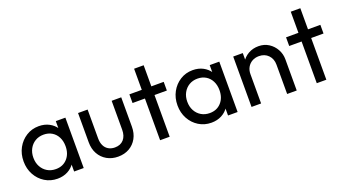

<svg xmlns="http://www.w3.org/2000/svg" viewBox="-54 -1182 3051 1701"><g transform="rotate(-20 1471.5 -332.0)"><path d="M268.2 10Q202.5 10 149.8 -22.6Q97 -55.2 66.4 -111.1Q35.8 -167 35.8 -236.5Q35.8 -306.8 66.4 -362.8Q97 -418.8 149.6 -451.9Q202.2 -485 267.8 -485Q322.2 -485 364.8 -462.5Q407.2 -440 433.1 -400.2Q459 -360.5 461.8 -309V-166.2Q458.8 -114.8 433.2 -74.9Q407.8 -35 365.1 -12.5Q322.5 10 268.2 10ZM282.8 -75.2Q350 -75.2 390.9 -120.4Q431.8 -165.5 431.8 -237.2Q431.8 -285.5 413.1 -322.1Q394.5 -358.8 360.9 -379.2Q327.2 -399.8 282.2 -399.8Q237.2 -399.8 202.8 -379Q168.2 -358.2 148.4 -321.6Q128.5 -285 128.5 -237.5Q128.5 -190 148.4 -153.4Q168.2 -116.8 203 -96Q237.8 -75.2 282.8 -75.2ZM426.2 0V-127.5L442.8 -243.8L426.2 -358.5V-475H516.5V0Z M839.5 10Q780.5 10 734.1 -16.6Q687.8 -43.2 661.9 -90.1Q636 -137 636 -198.8V-475H726.2V-202.8Q726.2 -163.8 739.8 -135.5Q753.2 -107.2 779 -91.9Q804.8 -76.5 839.7 -76.5Q893 -76.5 922.9 -110.1Q952.8 -143.8 952.8 -202.8V-475H1043V-198.8Q1043 -136.8 1017.1 -89.6Q991.2 -42.5 945.4 -16.2Q899.5 10 839.5 10Z M1236.8 0V-674H1327V0ZM1120 -393.2V-475H1443.5V-393.2Z M1719.2 10Q1653.5 10 1600.8 -22.6Q1548 -55.2 1517.4 -111.1Q1486.8 -167 1486.8 -236.5Q1486.8 -306.8 1517.4 -362.8Q1548 -418.8 1600.6 -451.9Q1653.2 -485 1718.8 -485Q1773.2 -485 1815.8 -462.5Q1858.2 -440 1884.1 -400.2Q1910 -360.5 1912.8 -309V-166.2Q1909.8 -114.8 1884.2 -74.9Q1858.8 -35 1816.1 -12.5Q1773.5 10 1719.2 10ZM1733.8 -75.2Q1801 -75.2 1841.9 -120.4Q1882.8 -165.5 1882.8 -237.2Q1882.8 -285.5 1864.1 -322.1Q1845.5 -358.8 1811.9 -379.2Q1778.2 -399.8 1733.2 -399.8Q1688.2 -399.8 1653.8 -379Q1619.2 -358.2 1599.4 -321.6Q1579.5 -285 1579.5 -237.5Q1579.5 -190 1599.4 -153.4Q1619.2 -116.8 1654 -96Q1688.8 -75.2 1733.8 -75.2ZM1877.2 0V-127.5L1893.8 -243.8L1877.2 -358.5V-475H1967.5V0Z M2434.5 0V-276.5Q2434.5 -331.2 2400.9 -366Q2367.2 -400.8 2313.4 -400.8Q2276.8 -400.8 2248.8 -384.9Q2220.8 -369 2204.9 -341Q2189 -313 2189 -276.8L2151.5 -297.8Q2151.5 -352 2175.9 -394.1Q2200.2 -436.2 2242.9 -460.6Q2285.6 -485 2339.5 -485Q2393.5 -485 2435.4 -458.1Q2477.2 -431.2 2501 -387.6Q2524.8 -344 2524.8 -294.5V0ZM2098.8 0V-475H2189V0Z M2713.8 0V-674H2804V0ZM2597 -393.2V-475H2920.5V-393.2Z"/></g></svg>

Font: Outfit Thin
Style: Regular
Weight: 100
Designer: Rodrigo Fuenzalida
Foundry: fragTYPE
Version: Version 1.100;gftools[0.9.27]